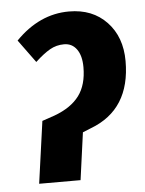

<svg xmlns="http://www.w3.org/2000/svg" viewBox="-45 -582 467 619"><g transform="rotate(-5 189.0 -272.5)"><path d="M85 -201 126 -215Q180 -235 206 -270Q232 -305 232 -362Q232 -399 217 -420Q202 -441 176 -441Q151 -441 130 -429Q109 -417 82 -392L28 -466Q105 -545 201 -545Q277 -545 323 -496.5Q369 -448 369 -370Q369 -213 239 -164L212 -153L191 0H57Z"/></g></svg>

Font: Fira Sans Extra Condensed SemiBold
Style: Italic
Weight: 600
Width: 3
Italic angle: -8°
Designer: Carrois Corporate & Edenspiekermann AG
Foundry: Carrois Corporate GbR & Edenspiekermann AG
Version: Version 4.203